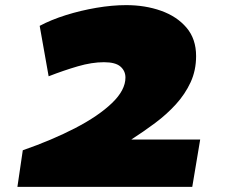

<svg xmlns="http://www.w3.org/2000/svg" viewBox="-20 -730 901 750"><path d="M69 -143Q184 -183 274.5 -230Q365 -277 417.5 -327.5Q470 -378 470 -427Q470 -453 450.5 -470Q431 -487 386 -487Q339 -487 284 -471Q229 -455 170 -432L135 -629Q180 -653 237.5 -671Q295 -689 356.5 -699.5Q418 -710 473 -710Q547 -710 609 -688Q671 -666 708.5 -622Q746 -578 746 -511Q746 -455 724.5 -408.5Q703 -362 667 -322.5Q631 -283 586 -249.5Q541 -216 493 -185H762L731 0H48Z"/></svg>

Font: Georama Extended Black
Style: Italic
Weight: 900
Width: 7
Italic angle: -9°
Designer: Jean-Baptiste Levee
Foundry: Production Type
Version: Version 1.000